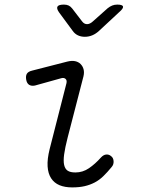

<svg xmlns="http://www.w3.org/2000/svg" viewBox="-20 -805 640 835"><path d="M132 -433Q117 -430 107 -436Q97 -442 94 -458Q91 -475 97 -484.5Q103 -494 120 -498L272 -537Q292 -542 306.5 -539Q321 -536 330.5 -526.5Q340 -517 343.5 -503.5Q347 -490 343 -473L274 -206Q263 -163 259 -134Q255 -105 259 -87.5Q263 -70 274.5 -62.5Q286 -55 308 -55Q340 -55 367 -73.5Q394 -92 419 -120Q430 -132 442 -133Q454 -134 463 -126Q473 -119 474 -104Q475 -89 465 -78Q447 -56 429.5 -39Q412 -22 392 -11.5Q372 -1 348.5 4.5Q325 10 294 10Q262 10 239 0.5Q216 -9 202.5 -29.5Q189 -50 187 -81.5Q185 -113 196 -157L269 -443Q272 -456 265 -462Q258 -468 247 -465ZM258 -785Q270 -785 278.5 -781Q287 -777 294 -768L337 -712Q346 -700 358.5 -700Q371 -700 384 -712L448 -769Q458 -777 468 -781Q478 -785 490 -785Q513 -785 515 -776.5Q517 -768 498 -752L411 -671Q397 -658 381.5 -651.5Q366 -645 349 -645Q332 -645 318.5 -651.5Q305 -658 296 -671L237 -751Q225 -768 230 -776.5Q235 -785 258 -785Z"/></svg>

Font: Maple Mono ExtraLight
Style: Italic
Weight: 275
Italic angle: -10°
Monospace: yes
Designer: subframe7536
Version: Version 7.000